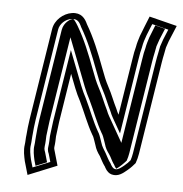

<svg xmlns="http://www.w3.org/2000/svg" viewBox="-51 -715 758 797"><g transform="rotate(5 328.0 -316.5)"><path d="M196.7 -137C199.6 -155.2 201.4 -179.1 204.5 -199L236.5 -401C251.8 -361.4 265.2 -323.6 283.1 -291C304.8 -246.1 321.6 -199.3 345.9 -157C352.4 -147.7 353 -141.5 356.9 -132L362.4 -116C367.4 -97.9 374.9 -85.1 385.2 -71C392.1 -58.7 399.4 -43.5 407.2 -33C409.5 -30.3 411 -27.7 412 -25C419.7 -11 429.2 -2.5 440.4 0.5C467.3 7.7 486.8 -8.5 504.1 -23C521.4 -37.5 524.7 -42.9 535.7 -55C540.5 -68.3 543.9 -81.7 546 -95L607.2 -481C611.9 -510.6 615.2 -519.1 618.8 -542L619.2 -544C623.3 -555.5 625 -560.5 628.4 -571L655.9 -637L540.5 -666C529.3 -638 518 -610.4 507.2 -582C503.1 -568.5 497.5 -552.5 494.9 -536C490.5 -520.5 488.4 -507.8 484.2 -481L447.4 -249C443.3 -256.3 439.5 -264.3 436.2 -273C421.6 -301.8 410.8 -332.5 395.2 -361C382.1 -385.5 374.9 -404.6 363.1 -436C339.3 -499.4 316.1 -557.6 283.9 -612C273.7 -635.1 256.4 -658.4 217.8 -652.5C182.2 -647 147.8 -617.5 141.7 -579L81.4 -198C78.1 -177.2 75.1 -149.9 73.9 -132C71.9 -119.5 72.4 -103.8 70.6 -92C66.6 -66.7 72.4 -42.8 76.6 -23L92.8 33L213.5 -16L197.4 -72C196.2 -77.6 192.5 -85.4 193.6 -92C196.1 -107.8 196.3 -125.3 196.7 -137ZM168.6 -92C165.7 -74 172.3 -64.5 172.8 -62.5L182.4 -28.9L110.7 0.2L101.3 -32.5C96.9 -52.7 92.6 -73.1 95.6 -92C98 -107.5 97.5 -123.1 98.9 -132L99.1 -133.1C100.3 -150.5 103.2 -177.8 106.4 -198L166.7 -579C170.6 -603.8 193.3 -624 217.8 -627.8C242.1 -631.5 251.7 -619 260.9 -598C292.3 -545 315.3 -487.9 339.1 -424.2C351 -392.8 358.6 -372.6 372.4 -346.7C386.9 -320.2 397.7 -290.1 412.7 -260.1C417.1 -249 420.2 -242.6 424.9 -234.3L460.3 -172.1L509.2 -481C513.6 -509 515.4 -519.6 519.6 -534.4L519.9 -536C525.5 -571.2 542.4 -606.7 554.1 -635.8L622.4 -618.7L604.8 -576.2C601.2 -565.1 598.9 -558.7 594.6 -546.5L593.8 -542C590.6 -521.2 587.1 -512.1 582.2 -481L521 -95C519.5 -85.3 516.5 -73.5 513.8 -65.2C504.3 -54.4 503.5 -52.6 489.6 -41C463.9 -19.5 449.6 -14 435.4 -38.2C432.4 -45 430.5 -47.2 428 -50.3C422.1 -58.4 414.9 -72.8 407.9 -85.5C399.3 -101 391.4 -109.9 386.7 -126.6L380.8 -143.8C378.2 -150.1 375.6 -161.1 368 -172.5C344.9 -212.8 328.8 -258.1 306 -305C288.7 -336.6 275.9 -372.7 260.4 -413L227 -499L179.5 -199C176.1 -177.6 174.3 -153.5 171.7 -137L171.5 -135.4C171 -122.9 170.8 -105.9 168.6 -92ZM156.5 -136 156.7 -137C159.4 -154.1 161.2 -178.2 164.5 -199L220.4 -551.8L275.7 -409.1C291.2 -369 304.1 -332.4 321.5 -300.7C344.1 -254 359.9 -209.4 383.5 -168.1C391.1 -156.9 392.9 -147.6 396.1 -139.9L401.9 -123C406.5 -106.3 412.4 -96.5 422.1 -83.1C430.8 -71.2 436.9 -55.1 443.7 -45.7C445.9 -43 448.7 -38.9 450.7 -34.1C452.7 -30.7 455.7 -26.7 457.6 -24.8C472 -34.3 487.8 -50.6 497.8 -61.9C501.4 -72.4 504.3 -84 506 -95L567.2 -481C572 -511.5 575.4 -520.4 578.8 -542L579.4 -545.6C583.7 -557.5 585.7 -563.4 589.3 -574.3L608.7 -621L567.1 -631.4C560.4 -614.9 553.2 -596.7 546.5 -579.2C542.3 -565.3 537.2 -550.4 534.9 -536L534.7 -535C530.5 -520 528.5 -508.5 524.2 -481L469.2 -133.6L409.4 -238.7C404.8 -246.8 401.3 -254.1 397.4 -264.2C382.5 -293.8 371.6 -324.3 356.9 -351C343.2 -376.7 335.7 -396.7 323.9 -428.1C300.1 -491.4 277.3 -548.6 246 -601.4C237.3 -616.2 228.7 -627.5 225.6 -628.4C216.4 -628.4 186.9 -611.8 181.7 -579L121.4 -198C118.1 -177.6 115.2 -150.3 114 -132.7L113.9 -132C112.3 -121.7 112.8 -106.1 110.6 -92C107.2 -70.8 112 -49.1 116.4 -29.2L122.6 -7.6L169 -26.4L157.7 -65.8C156.8 -69.6 151.4 -78.1 153.6 -92C155.9 -106.7 156.1 -123.7 156.5 -136Z"/></g></svg>

Font: Tape
Style: Regular
Weight: 500
Foundry: Cannot Into Space Fonts
Version: Version 0.97